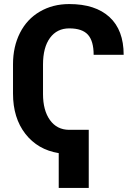

<svg xmlns="http://www.w3.org/2000/svg" viewBox="-20 -741 661 937"><path d="M413.1 176.3H266.6V6.3Q164.1 -10.3 103.8 -87.9Q43.5 -165.5 43.5 -284.2V-427.7Q43.5 -513.2 77.4 -580.3Q111.3 -647.5 174.3 -684.3Q237.3 -721.2 317.9 -721.2Q445.3 -721.2 514.4 -657.7Q583.5 -594.2 583.5 -473.6H437Q437 -540.5 409.2 -571.5Q381.3 -602.5 317.9 -602.5Q258.3 -602.5 224.1 -556.2Q189.9 -509.8 189.9 -425.8V-282.2Q189.9 -202.1 223.9 -155Q257.8 -107.9 316.9 -107.4H413.1Z"/></svg>

Font: MAUL Bold
Style: Bold
Weight: 700
Designer: MAUL
Version: Version 1.0; 2020; ttfautohint (v1.8.3)